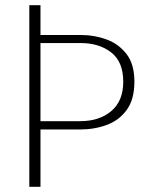

<svg xmlns="http://www.w3.org/2000/svg" viewBox="-20 -720 571 740"><path d="M93 0V-700H136V-585H295Q344 -585 390.5 -568Q437 -551 467.5 -512Q498 -473 498 -405Q498 -337 468.5 -296.5Q439 -256 391.5 -238.5Q344 -221 289 -221H136V0ZM136 -253H289Q363 -253 409 -292Q455 -331 455 -405Q455 -482 408.5 -518Q362 -554 292 -554H136Z"/></svg>

Font: Panamera Light
Style: Regular
Weight: 300
Designer: Bastien Sozeau
Foundry: NBR — Bastien Sozeau
Version: Version 3.002; ttfautohint (v1.8.4.7-5d5b);gftools[0.9.33]